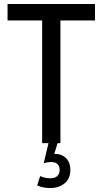

<svg xmlns="http://www.w3.org/2000/svg" viewBox="-20 -720 516 966"><path d="M192 -617H18V-700H458V-617H284V0H192ZM334 135Q334 178 305.5 202Q277 226 233 226Q195 226 167 213L182 166Q207 177 233 177Q255 177 267.5 166.5Q280 156 280 135Q280 116 269 105.5Q258 95 237 95Q221 95 200 101L224 0H270L253 54Q291 54 312.5 76Q334 98 334 135Z"/></svg>

Font: Cabin Condensed
Style: Regular
Weight: 400
Width: 3
Version: Version 2.001